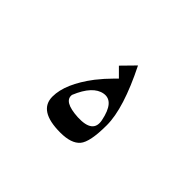

<svg xmlns="http://www.w3.org/2000/svg" viewBox="-88 -595 798 798"><g transform="rotate(45 311.0 -196.0)"><path d="M344.7 -409.2Q428.7 -241.2 428.7 -142.1Q428.7 -43 403.3 -13.2Q377.9 16.6 313.5 16.6Q184.6 16.6 184.6 -66.4Q184.6 -141.6 258.8 -239.3Q284.2 -271.5 313.5 -300.8L327.1 -314.5L289.1 -352.5ZM320.3 -80.1Q413.1 -76.2 399.4 -142.6Q380.9 -234.4 327.1 -225.6Q273.4 -216.8 237.3 -128.9Q230.5 -85 320.3 -80.1Z"/></g></svg>

Font: Thabit
Style: Regular
Weight: 500
Designer: Regenerated by Nadim Shaikli
Foundry: MAK Alagha
Version: 0.01